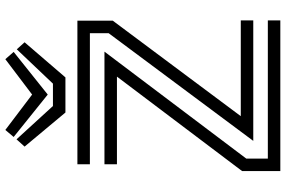

<svg xmlns="http://www.w3.org/2000/svg" viewBox="-200 -898 1097 738"><g transform="rotate(-90 349.0 -528.5)"><path d="M192 -1025 219 -1057 355 -954 491 -1057 519 -1025 355 -894ZM155 -983 183 -1014 311 -874H397L529 -1013L556 -983L421 -826H286ZM591 -660V-732H87V-780H639V-644L272 -152H640V-104H177ZM61 -147 424 -628H87V-676H520L109 -131V-48H640V0H61Z"/></g></svg>

Font: Train One
Style: Regular
Weight: 400
Designer: Fontworks Inc.
Foundry: Fontworks Inc.
Version: Version 1.100